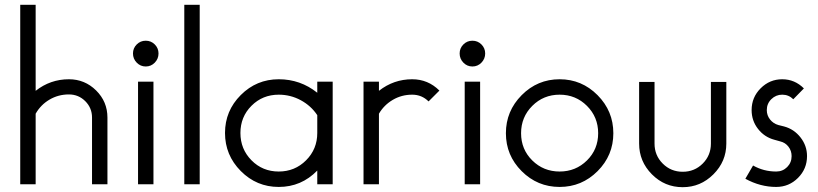

<svg xmlns="http://www.w3.org/2000/svg" viewBox="-20 -765 3397 797"><path d="M266 -436Q332 -436 379 -389.5Q426 -343 426 -277V0H362V-277Q362 -317 334 -345Q306 -373 266 -373Q222 -373 185.5 -351.5Q149 -330 128 -293V0H64V-745H128V-388Q189 -436 266 -436Z M547.5 -580.5Q563 -596 585 -596Q607 -596 622.5 -580.5Q638 -565 638 -543Q638 -521 622.5 -505Q607 -489 585 -489Q563 -489 547.5 -505Q532 -521 532 -543Q532 -565 547.5 -580.5ZM553 -426H617V0H553Z M745 -745H809V0H745Z M1137 -436Q1227 -436 1297 -380V-426H1361V0H1297V-57Q1231 11 1137 11Q1045 11 979.5 -55Q914 -121 914 -213Q914 -305 979.5 -370.5Q1045 -436 1137 -436ZM1137 -372Q1070 -372 1024 -326Q978 -280 978 -213Q978 -146 1024 -99.5Q1070 -53 1137 -53Q1204 -53 1250.5 -99.5Q1297 -146 1297 -213V-287Q1271 -326 1228.5 -349Q1186 -372 1137 -372Z M1691 -436Q1757 -436 1804 -389L1759 -344Q1731 -372 1691 -372Q1647 -372 1610.5 -350.5Q1574 -329 1553 -293V0H1489V-426H1553V-388Q1614 -436 1691 -436Z M1903.5 -580.5Q1919 -596 1941 -596Q1963 -596 1978.5 -580.5Q1994 -565 1994 -543Q1994 -521 1978.5 -505Q1963 -489 1941 -489Q1919 -489 1903.5 -505Q1888 -521 1888 -543Q1888 -565 1903.5 -580.5ZM1909 -426H1973V0H1909Z M2145.5 -370Q2211 -436 2303 -436Q2395 -436 2460.5 -370Q2526 -304 2526 -212Q2526 -120 2460.5 -54.5Q2395 11 2303 11Q2211 11 2145.5 -54.5Q2080 -120 2080 -212Q2080 -304 2145.5 -370ZM2416.5 -325.5Q2370 -372 2303 -372Q2236 -372 2189.5 -325.5Q2143 -279 2143 -212Q2143 -145 2189.5 -99Q2236 -53 2303 -53Q2370 -53 2416.5 -99Q2463 -145 2463 -212Q2463 -279 2416.5 -325.5Z M2995 -425V-169Q2995 -95 2941.5 -41.5Q2888 12 2814 12Q2739 12 2686 -41.5Q2633 -95 2633 -169V-425H2697V-169Q2697 -120 2731 -86Q2765 -52 2814 -52Q2863 -52 2897 -86Q2931 -120 2931 -169V-425Z M3100 -308Q3100 -361 3137.5 -398.5Q3175 -436 3227 -436Q3279 -436 3317 -398L3273 -353Q3254 -372 3227 -372Q3201 -372 3182 -353.5Q3163 -335 3163 -308Q3163 -286 3176.5 -269Q3190 -252 3211 -246L3235 -240Q3276 -229 3303 -194.5Q3330 -160 3330 -117Q3330 -64 3292.5 -26.5Q3255 11 3202 11Q3136 11 3074 -23L3106 -78Q3150 -53 3202 -53Q3229 -53 3247.5 -71.5Q3266 -90 3266 -117Q3266 -139 3253 -156Q3240 -173 3219 -178L3194 -185Q3153 -196 3126.5 -230Q3100 -264 3100 -308Z"/></svg>

Font: Timtura
Style: Regular
Weight: 400
Version: Version 1.0